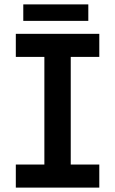

<svg xmlns="http://www.w3.org/2000/svg" viewBox="-20 -854 524 874"><path d="M52 0V-105H182V-595H52V-700H432V-595H302V-105H432V0ZM86 -759V-834H382V-759Z"/></svg>

Font: MuseoModerno Medium
Style: Regular
Weight: 500
Designer: Pablo Cosgaya, Héctor Gatti, Marcela Romero, and the Authors of The MuseoModerno Project.
Foundry: Omnibus-Type Team
Version: Version 1.001